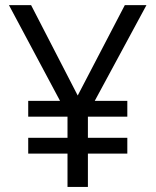

<svg xmlns="http://www.w3.org/2000/svg" viewBox="-20 -734 612 754"><path d="M285.2 -358.9 470.2 -713.9H555.2L352.1 -337.9H480V-275.9H325.2V-192.9H480V-130.9H325.2V0H245.1V-130.9H90.8V-192.9H245.1V-275.9H90.8V-337.9H215.8L15.1 -713.9H102.1Z"/></svg>

Font: Open Sans ACDW
Style: acdw
Weight: 400
Foundry: Ascender Corporation
Version: Version 1.10